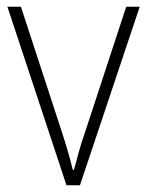

<svg xmlns="http://www.w3.org/2000/svg" viewBox="-20 -549 436 569"><path d="M177 0 2 -529H42L163 -159Q183 -98 196 -45H199Q206 -71 213.5 -98.5Q221 -126 232 -157L354 -529H394L217 0Z"/></svg>

Font: Noto Sans Sinhala UI SemiCondensed ExtraLight
Style: Regular
Weight: 200
Width: 4
Designer: Jelle Bosma - Monotype Design Team
Foundry: Monotype Imaging Inc.
Version: Version 2.006; ttfautohint (v1.8.4.7-5d5b)